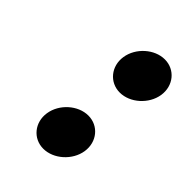

<svg xmlns="http://www.w3.org/2000/svg" viewBox="-151 -542 610 610"><g transform="rotate(45 154.0 -237.0)"><path d="M82.5 -88C75.1 -40 108 0 154 0C200 0 245.1 -40 252.5 -88C259.8 -136 226.9 -176 180.9 -176C134.9 -176 89.8 -136 82.5 -88ZM128.1 -386C120.7 -338 153.6 -298 199.6 -298C245.6 -298 290.7 -338 298.1 -386C305.4 -434 272.5 -474 226.5 -474C180.5 -474 135.4 -434 128.1 -386Z"/></g></svg>

Font: Sztylet
Style: BdObl
Weight: 700
Foundry: Cannot Into Space Fonts, PlusOne Fonts
Version: Version 0.12